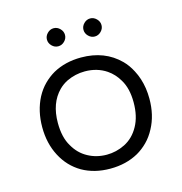

<svg xmlns="http://www.w3.org/2000/svg" viewBox="-99 -742 791 833"><g transform="rotate(-15 297.0 -326.0)"><path d="M296.9 -436Q352.1 -436 394 -407.7Q423.3 -387.7 442.4 -355Q467.3 -314.5 467.3 -251.7Q467.3 -189 443.4 -146Q419.4 -102.1 378.4 -81.5Q339.4 -62 296.9 -62Q250.5 -62 212.4 -83Q174.3 -103.5 151.4 -144Q126.5 -184.6 126.5 -250Q126.5 -338.9 177.2 -390.1Q193.8 -406.7 215.3 -417.5Q254.4 -436 296.9 -436ZM537.6 -249Q537.6 -273.4 534.2 -296.4Q527.3 -341.8 507.3 -379.4Q491.7 -409.7 470.2 -431.2Q402.8 -498.5 296.9 -498.5Q225.6 -498.5 170.4 -467.8Q145 -453.1 123.5 -431.6Q102.1 -410.2 86.4 -380.9Q56.2 -322.8 56.2 -249.5Q56.2 -176.3 86.4 -119.1Q116.2 -62 170.4 -30.3Q224.6 0.5 295.9 0.5Q367.2 0.5 422.4 -30.3Q447.8 -44.9 469.5 -66.7Q491.2 -88.4 507.3 -119.1Q537.6 -175.3 537.6 -249ZM350.6 -583Q362.8 -570.8 378.9 -570.8Q395 -570.8 407.2 -583Q419.4 -595.2 419.4 -611.3Q419.4 -627.4 407.2 -639.6Q395 -651.9 378.9 -651.9Q362.8 -651.9 350.6 -639.6Q338.4 -627.4 338.4 -611.3Q338.4 -595.2 350.6 -583ZM186.5 -583Q198.7 -570.8 214.8 -570.8Q231 -570.8 243.2 -583Q255.4 -595.2 255.4 -611.3Q255.4 -627.4 243.2 -639.6Q231 -651.9 214.8 -651.9Q198.7 -651.9 186.5 -639.6Q174.3 -627.4 174.3 -611.3Q174.3 -595.2 186.5 -583ZM151.4 -144Q151.4 -144 151.4 -144Z"/></g></svg>

Font: YuPearl-ExtraLight
Style: ExtraLight
Weight: 200
Designer: Max Yao
Foundry: Max-Everyday
Version: Version 1.011; ttfautohint (v1.8.3)